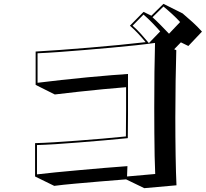

<svg xmlns="http://www.w3.org/2000/svg" viewBox="-20 -941 1074 1002"><path d="M638 -5Q572 0 502.5 6Q433 12 370.5 17.5Q308 23 263 29L163 -20V-194Q204 -195 261.5 -198.5Q319 -202 384.5 -207Q450 -212 515 -217.5Q580 -223 637 -229Q638 -297 638 -364Q638 -431 638 -486Q584 -482 518.5 -475.5Q453 -469 387.5 -462Q322 -455 266 -448L166 -498V-672Q222 -675 295.5 -680.5Q369 -686 448 -692.5Q527 -699 603 -706.5Q679 -714 740 -721Q721 -744 701 -765.5Q681 -787 658 -807L729 -879L770 -859L833 -921L933 -871Q960 -848 985.5 -825Q1011 -802 1034 -776L963 -701L924 -720L889 -684L900 -679Q898 -610 896.5 -517.5Q895 -425 895 -328Q895 -225 896.5 -130.5Q898 -36 901 26L733 41ZM920 -826Q902 -846 878.5 -867.5Q855 -889 833 -907L776 -851Q799 -830 821 -807.5Q843 -785 862 -765ZM816 -777Q796 -800 774 -822.5Q752 -845 729 -865L672 -807Q694 -788 716 -763.5Q738 -739 757 -716ZM790 -33Q788 -72 787 -127.5Q786 -183 785.5 -248Q785 -313 785 -380Q785 -474 786 -563.5Q787 -653 789 -717Q747 -711 687.5 -704.5Q628 -698 559.5 -692Q491 -686 421 -680Q351 -674 287.5 -669.5Q224 -665 176 -663V-509Q232 -516 300 -523.5Q368 -531 436 -537.5Q504 -544 560.5 -548.5Q617 -553 648 -555Q648 -516 648 -462Q648 -408 648 -345.5Q648 -283 647 -220Q590 -214 523.5 -208.5Q457 -203 391 -197.5Q325 -192 268 -188.5Q211 -185 173 -184V-31Q212 -36 269.5 -41.5Q327 -47 392.5 -53Q458 -59 523.5 -64.5Q589 -70 645 -74L643 -20Z"/></svg>

Font: Rampart One
Style: Regular
Weight: 400
Designer: Fontworks Inc.
Foundry: Fontworks Inc.
Version: Version 1.100